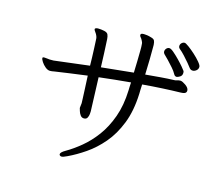

<svg xmlns="http://www.w3.org/2000/svg" viewBox="-110 -887 1220 1075"><g transform="rotate(15 500.0 -350.0)"><path d="M947 -638Q947 -625 937 -616.5Q927 -608 916 -608Q905 -608 898 -616Q891 -626 877 -642.5Q863 -659 846.5 -677Q830 -695 815 -707Q808 -713 808 -722Q808 -732 815.5 -739.5Q823 -747 833 -747Q839 -747 857 -734Q875 -721 896 -702Q917 -683 932 -665Q947 -647 947 -638ZM916 -491Q916 -472 883 -472Q833 -471 777 -468Q721 -465 663 -460Q662 -442 661.5 -428Q661 -414 661 -405Q657 -305 628 -231.5Q599 -158 555 -106.5Q511 -55 460.5 -20.5Q410 14 363 36Q341 47 330 47Q324 47 319 41Q318 39 318 36Q318 25 346 9Q386 -14 429 -49.5Q472 -85 509 -135Q546 -185 570.5 -253Q595 -321 598 -409Q598 -417 598.5 -428.5Q599 -440 600 -455Q553 -451 507 -446Q461 -441 417 -436Q419 -388 420.5 -340Q422 -292 424 -242V-238Q424 -235 423 -224Q422 -213 416.5 -202.5Q411 -192 397 -192Q384 -192 376 -203Q368 -214 364.5 -226.5Q361 -239 360 -242V-245Q360 -251 361.5 -258Q363 -265 363 -271Q363 -276 362 -298.5Q361 -321 359.5 -355.5Q358 -390 356 -429Q300 -422 252 -415Q204 -408 169 -403Q156 -400 144 -400Q131 -400 117 -411.5Q103 -423 94 -437Q85 -451 85 -458Q85 -463 88.5 -463.5Q92 -464 96 -464Q104 -464 113 -462.5Q122 -461 126 -461H149L354 -486Q354 -506 353 -533Q352 -560 351 -585.5Q350 -611 349 -628Q348 -645 348 -645Q347 -651 345 -655.5Q343 -660 340 -666Q336 -673 331 -679.5Q326 -686 326 -690V-692Q329 -699 345 -699Q353 -699 361.5 -698Q370 -697 380 -695Q398 -691 402.5 -680.5Q407 -670 408 -655Q410 -614 412 -573.5Q414 -533 415 -493L601 -512Q602 -546 603 -580Q604 -614 604 -641Q604 -652 604 -661Q604 -670 603 -677Q603 -683 601 -688.5Q599 -694 596 -699Q592 -707 586.5 -713Q581 -719 581 -725Q581 -727 581.5 -727.5Q582 -728 582 -729Q584 -735 600 -735Q608 -735 618.5 -733.5Q629 -732 642 -728Q658 -724 662.5 -716Q667 -708 668 -691V-674Q668 -649 667.5 -607Q667 -565 665 -518Q709 -522 751 -525.5Q793 -529 830 -530Q838 -530 846.5 -533Q855 -536 864 -536H866Q877 -535 895.5 -522Q914 -509 916 -495ZM869 -582Q869 -566 856.5 -558.5Q844 -551 838 -551Q827 -551 821 -563Q813 -578 797.5 -595.5Q782 -613 766.5 -629.5Q751 -646 740 -656Q734 -662 734 -670Q734 -680 741 -688Q748 -696 758 -696Q767 -696 783.5 -682Q800 -668 818.5 -649Q837 -630 850.5 -614Q864 -598 867 -593Q869 -590 869 -582Z"/></g></svg>

Font: QiushuiShotai
Style: Regular
Weight: 600
Designer: Fontworks Inc.
Foundry: Fontworks Inc.
Version: Version 1.250